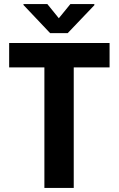

<svg xmlns="http://www.w3.org/2000/svg" viewBox="-20 -922 583 942"><path d="M517.6 -591.3H341.8V0H197.8V-591.3H24.9V-710.9H517.6ZM442.9 -901.9V-896.5L312 -759.3H226.1L95.2 -897.5V-901.9H212.4L268.6 -832.5L325.2 -901.9Z"/></svg>

Font: RobotoCondensed-Bold
Style: Bold
Weight: 700
Designer: Google
Version: Version 2.001240; 2014